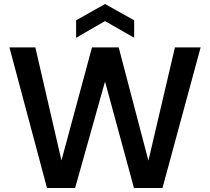

<svg xmlns="http://www.w3.org/2000/svg" viewBox="-20 -936 1046 956"><path d="M214 0 27 -700H156L286 -137L438 -700H571L719 -136L851 -700H979L789 0H647L503 -530L354 0ZM359 -748V-835L503 -916L648 -835V-748L503 -831Z"/></svg>

Font: DM Sans 11pt SemiBold
Style: Regular
Weight: 600
Version: Version 4.004;gftools[0.9.30]